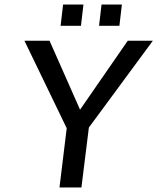

<svg xmlns="http://www.w3.org/2000/svg" viewBox="-20 -829 696 849"><path d="M656 -649H545L334 -344L199 -649H88L275 -262L243 0H340L373 -265ZM338 -715 349 -809H259L248 -715ZM508 -715 519 -809H429L418 -715Z"/></svg>

Font: Gamestation Text
Style: Italic
Weight: 400
Designer: Jonas Hecksher
Foundry: Jonas Hecksher, Playtypeª, e-types AS
Version: Version 1.003